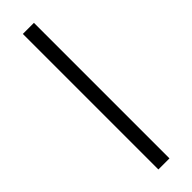

<svg xmlns="http://www.w3.org/2000/svg" viewBox="-216 -601 601 601"><g transform="rotate(-45 85.0 -300.0)"><path d="M60.5 0V-600H109.5V0Z"/></g></svg>

Font: Big Shoulders Stencil Text Thin ExtraLight
Style: Regular
Weight: 250
Version: Version 2.001